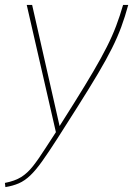

<svg xmlns="http://www.w3.org/2000/svg" viewBox="-57 -539 543 783"><path d="M-37 207Q4 199 29.5 183Q55 167 77.5 138.5Q100 110 130 63L171 0L52 -519H74L186 -25L244 -117Q291 -192 323.5 -247.5Q356 -303 378.5 -347.5Q401 -392 416.5 -433Q432 -474 445 -519H466Q453 -471 437.5 -429Q422 -387 399.5 -342Q377 -297 343 -239.5Q309 -182 259 -103L177 26Q141 82 115 118.5Q89 155 66.5 176.5Q44 198 20 208.5Q-4 219 -35 224Z"/></svg>

Font: Raleway Thin
Style: Italic
Weight: 100
Italic angle: -12°
Designer: Matt McInerney, Pablo Impallari, Rodrigo Fuenzalida
Foundry: Matt McInerney, Pablo Impallari, Rodrigo Fuenzalida
Version: Version 4.026